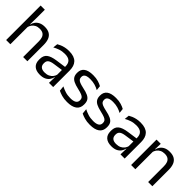

<svg xmlns="http://www.w3.org/2000/svg" viewBox="163 -1629 2607 2607"><g transform="rotate(45 1466.5 -325.0)"><path d="M392.5 0V-303.5Q392.5 -343 381.8 -371.5Q371 -400 346.8 -415.8Q322.5 -431.5 280.5 -431.5Q242 -431.5 214 -417Q186 -402.5 168.8 -377.8Q151.5 -353 144.5 -321.5L126.5 -379H147.5Q155 -412 175 -439.2Q195 -466.5 228.8 -482.8Q262.5 -499 311 -499Q369 -499 404.8 -477Q440.5 -455 457 -413.8Q473.5 -372.5 473.5 -312.5V0ZM66 0V-662.5H146.5V-503.5L144 -363.5L147 -357V0Z M888.5 0 892 -118.5 889 -131V-286.5L889.5 -315Q889.5 -374.5 859.2 -403Q829 -431.5 763.5 -431.5Q711 -431.5 667.2 -416.5Q623.5 -401.5 589.5 -381.5L597 -450.5Q616 -462 642.2 -473.2Q668.5 -484.5 702.2 -492Q736 -499.5 776.5 -499.5Q829 -499.5 865.8 -486.8Q902.5 -474 925.2 -450Q948 -426 958.5 -392Q969 -358 969 -316V0ZM720.5 10.5Q648 10.5 609.2 -24.8Q570.5 -60 570.5 -125.5V-140Q570.5 -207.5 612.2 -240.8Q654 -274 745 -287L899.5 -309L904 -250L755 -228.5Q699 -220.5 675 -201.2Q651 -182 651 -144.5V-136.5Q651 -98 674.8 -77.5Q698.5 -57 746 -57Q788 -57 818 -71.5Q848 -86 866.5 -110.5Q885 -135 891.5 -165L904 -110H888.5Q881.5 -78 862.2 -50.5Q843 -23 808.5 -6.2Q774 10.5 720.5 10.5Z M1244.5 11Q1185.5 11 1141.5 -1.8Q1097.5 -14.5 1068.5 -29.5L1061 -104.5Q1097.5 -85.5 1141.2 -71.5Q1185 -57.5 1240.5 -57.5Q1297 -57.5 1325.5 -75.5Q1354 -93.5 1354 -129V-134.5Q1354 -157.5 1343.2 -172.5Q1332.5 -187.5 1304.5 -199Q1276.5 -210.5 1225 -222Q1163.5 -235.5 1128 -253.8Q1092.5 -272 1077.2 -299Q1062 -326 1062 -365V-369.5Q1062 -433.5 1106.5 -466.5Q1151 -499.5 1240.5 -499.5Q1298 -499.5 1340.2 -486.5Q1382.5 -473.5 1409.5 -457.5L1417 -389Q1384.5 -408 1342.5 -420.5Q1300.5 -433 1248 -433Q1210 -433 1186.5 -425.2Q1163 -417.5 1152.5 -403.2Q1142 -389 1142 -369V-365Q1142 -343 1152.5 -327.8Q1163 -312.5 1190.2 -301.2Q1217.5 -290 1266 -279.5Q1328.5 -267 1365.2 -249.5Q1402 -232 1418 -205.2Q1434 -178.5 1434 -136.5V-128Q1434 -59 1386 -24Q1338 11 1244.5 11Z M1682.5 11Q1623.5 11 1579.5 -1.8Q1535.5 -14.5 1506.5 -29.5L1499 -104.5Q1535.5 -85.5 1579.2 -71.5Q1623 -57.5 1678.5 -57.5Q1735 -57.5 1763.5 -75.5Q1792 -93.5 1792 -129V-134.5Q1792 -157.5 1781.2 -172.5Q1770.5 -187.5 1742.5 -199Q1714.5 -210.5 1663 -222Q1601.5 -235.5 1566 -253.8Q1530.5 -272 1515.2 -299Q1500 -326 1500 -365V-369.5Q1500 -433.5 1544.5 -466.5Q1589 -499.5 1678.5 -499.5Q1736 -499.5 1778.2 -486.5Q1820.5 -473.5 1847.5 -457.5L1855 -389Q1822.5 -408 1780.5 -420.5Q1738.5 -433 1686 -433Q1648 -433 1624.5 -425.2Q1601 -417.5 1590.5 -403.2Q1580 -389 1580 -369V-365Q1580 -343 1590.5 -327.8Q1601 -312.5 1628.2 -301.2Q1655.5 -290 1704 -279.5Q1766.5 -267 1803.2 -249.5Q1840 -232 1856 -205.2Q1872 -178.5 1872 -136.5V-128Q1872 -59 1824 -24Q1776 11 1682.5 11Z M2261.5 0 2265 -118.5 2262 -131V-286.5L2262.5 -315Q2262.5 -374.5 2232.2 -403Q2202 -431.5 2136.5 -431.5Q2084 -431.5 2040.2 -416.5Q1996.5 -401.5 1962.5 -381.5L1970 -450.5Q1989 -462 2015.2 -473.2Q2041.5 -484.5 2075.2 -492Q2109 -499.5 2149.5 -499.5Q2202 -499.5 2238.8 -486.8Q2275.5 -474 2298.2 -450Q2321 -426 2331.5 -392Q2342 -358 2342 -316V0ZM2093.5 10.5Q2021 10.5 1982.2 -24.8Q1943.5 -60 1943.5 -125.5V-140Q1943.5 -207.5 1985.2 -240.8Q2027 -274 2118 -287L2272.5 -309L2277 -250L2128 -228.5Q2072 -220.5 2048 -201.2Q2024 -182 2024 -144.5V-136.5Q2024 -98 2047.8 -77.5Q2071.5 -57 2119 -57Q2161 -57 2191 -71.5Q2221 -86 2239.5 -110.5Q2258 -135 2264.5 -165L2277 -110H2261.5Q2254.5 -78 2235.2 -50.5Q2216 -23 2181.5 -6.2Q2147 10.5 2093.5 10.5Z M2792.5 0V-303.5Q2792.5 -343 2781.8 -371.5Q2771 -400 2746.8 -415.8Q2722.5 -431.5 2680.5 -431.5Q2642 -431.5 2613.8 -417Q2585.5 -402.5 2568 -377.8Q2550.5 -353 2543.5 -321.5L2529 -379H2546.5Q2554.5 -412 2574.5 -439.2Q2594.5 -466.5 2628.2 -482.8Q2662 -499 2711 -499Q2769 -499 2804.8 -477Q2840.5 -455 2857 -413.8Q2873.5 -372.5 2873.5 -312.5V0ZM2466 0V-488H2547L2543.5 -371L2547 -366.5V0Z"/></g></svg>

Font: Anek Tamil Medium
Style: Regular
Weight: 400
Version: Version 1.003